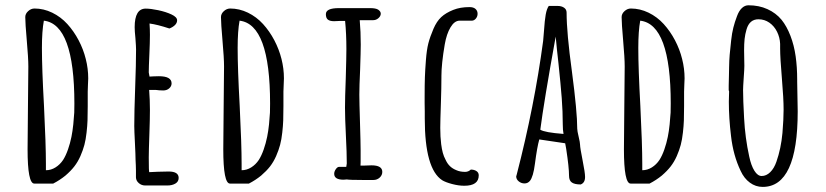

<svg xmlns="http://www.w3.org/2000/svg" viewBox="-20 -693 3144 731"><path d="M82 -538.6Q87.9 -472.2 87.9 -439.9Q87.9 -387.7 86.4 -282.7Q85 -178.2 85 -125Q85 5.9 110.4 5.9H182.6Q208 -7.3 229 -24.4Q249.5 -42 262.9 -59.3Q276.4 -76.7 286.1 -98.6Q295.9 -121.1 301.3 -141.4Q306.6 -161.6 309.6 -188.5Q312.5 -213.9 313.2 -234.6Q314 -255.4 314 -289.1V-344.2L314.9 -370.6L315.9 -394.5Q315.9 -431.6 306.6 -468.3Q297.4 -505.4 279.3 -539.8Q261.2 -574.2 236.3 -601.6Q211.4 -628.9 178.7 -644.8Q146 -660.6 111.3 -660.6Q98.1 -660.6 87.2 -650.6Q76.2 -640.6 76.2 -627.9Q76.2 -604.5 82 -538.6ZM147.5 -289.6Q139.6 -432.1 139.6 -510.3Q139.6 -574.7 147 -614.3Q263.2 -600.6 263.2 -298.8Q263.2 -275.9 262.7 -264.2Q261.7 -245.1 259 -219.2Q256.3 -193.4 252 -171.9Q247.1 -147.5 238.8 -123.8Q230.5 -100.1 220.2 -84Q208.5 -66.4 191.4 -55.7Q174.3 -44.9 154.8 -44.9V-68.8Q154.8 -142.6 147.5 -289.6Z M534.7 -660.2Q492.7 -660.2 492.7 -589.4Q492.7 -575.2 495.6 -547.4Q498 -515.6 498 -504.9Q498 -449.7 494.6 -358.9Q491.2 -268.1 491.2 -212.9Q491.2 -196.3 493.7 -148.9Q496.1 -101.1 496.1 -85L497.1 -64Q497.6 -54.7 497.6 -43.9V-17.6Q498 -4.9 508.5 4.2Q519 13.2 532.7 13.2H617.2Q635.3 13.2 647.7 5.9Q660.2 -1.5 660.2 -15.6Q660.2 -40 622.1 -40L581.1 -39.1L548.3 -37.6Q546.4 -37.6 546.4 -93.8Q546.4 -117.2 548.8 -184.6Q550.8 -238.8 550.8 -274.9Q550.8 -312.5 547.9 -350.6H573.2Q586.9 -348.6 601.6 -348.6Q615.2 -348.6 624.3 -356.7Q633.3 -364.7 633.3 -375.5Q633.3 -402.8 585 -402.8Q573.7 -402.8 565.4 -402.3L549.3 -401.4L546.4 -417Q546.4 -436 548.8 -488.8Q550.8 -531.2 550.8 -560.5Q550.8 -582.5 549.3 -603.5Q579.1 -599.6 625 -584.5Q637.7 -589.4 646 -597.4Q654.3 -605.5 654.3 -615.7Q654.3 -627.9 633.1 -637.9Q611.8 -647.9 582.8 -654.1Q553.7 -660.2 534.7 -660.2Z M827.1 -538.6Q833 -472.2 833 -439.9Q833 -387.7 831.5 -282.7Q830.1 -178.2 830.1 -125Q830.1 5.9 855.5 5.9H927.7Q953.1 -7.3 974.1 -24.4Q994.6 -42 1008.1 -59.3Q1021.5 -76.7 1031.2 -98.6Q1041 -121.1 1046.4 -141.4Q1051.8 -161.6 1054.7 -188.5Q1057.6 -213.9 1058.3 -234.6Q1059.1 -255.4 1059.1 -289.1V-344.2L1060.1 -370.6L1061 -394.5Q1061 -431.6 1051.8 -468.3Q1042.5 -505.4 1024.4 -539.8Q1006.3 -574.2 981.4 -601.6Q956.5 -628.9 923.8 -644.8Q891.1 -660.6 856.4 -660.6Q843.3 -660.6 832.3 -650.6Q821.3 -640.6 821.3 -627.9Q821.3 -604.5 827.1 -538.6ZM892.6 -289.6Q884.8 -432.1 884.8 -510.3Q884.8 -574.7 892.1 -614.3Q1008.3 -600.6 1008.3 -298.8Q1008.3 -275.9 1007.8 -264.2Q1006.8 -245.1 1004.2 -219.2Q1001.5 -193.4 997.1 -171.9Q992.2 -147.5 983.9 -123.8Q975.6 -100.1 965.3 -84Q953.6 -66.4 936.5 -55.7Q919.4 -44.9 899.9 -44.9V-68.8Q899.9 -142.6 892.6 -289.6Z M1350.6 -226.1Q1348.1 -305.2 1348.1 -332.5Q1348.1 -364.7 1351.1 -428.2Q1353.5 -499 1353.5 -523.4Q1353.5 -572.3 1349.6 -616.2H1400.9Q1412.1 -616.2 1420.9 -624Q1429.7 -631.8 1429.7 -641.1Q1429.7 -649.4 1419.9 -656.2Q1410.6 -662.1 1389.2 -662.1H1270Q1220.7 -662.1 1220.7 -639.2Q1220.7 -624 1228.5 -618.2Q1236.3 -612.3 1252 -612.3Q1258.3 -612.3 1263.7 -612.8Q1269 -613.3 1274.9 -613.3H1293.9Q1298.8 -564.9 1298.8 -505.9Q1298.8 -476.6 1296.4 -394.5Q1293.5 -320.8 1293.5 -283.2Q1293.5 -243.7 1296.9 -177.2Q1300.3 -110.8 1300.3 -70.8L1299.3 -64L1298.3 -57.6H1270Q1264.2 -57.1 1258.3 -48.6Q1252.4 -40 1252.4 -31.2Q1252.4 -8.8 1288.1 -8.8L1300.3 -9.8Q1311.5 -7.8 1358.4 -7.8H1402.3Q1415.5 -7.8 1425.5 -16.8Q1435.5 -25.9 1435.5 -38.6Q1435.5 -63.5 1394.5 -63.5Q1385.3 -63.5 1378.9 -63Q1372.6 -62.5 1365.7 -62.5H1352.5Q1352.5 -69.8 1353 -76.2V-90.3V-120.1Q1353 -147 1350.6 -226.1Z M1705.6 -655.3Q1677.2 -644 1659.9 -627.9Q1642.6 -611.8 1630.4 -583.5Q1617.2 -552.7 1610.8 -527.8Q1604.5 -502.9 1601.6 -464.4Q1598.6 -425.8 1597.7 -398.9Q1596.7 -372.1 1596.7 -324.2V-300.3Q1596.7 -281.7 1597.2 -268.6V-241.7Q1597.2 -49.8 1663.6 -6.8Q1676.3 1 1701.2 7.6Q1726.1 14.2 1747.6 14.2Q1802.7 14.2 1802.7 -25.4Q1802.7 -36.1 1793.9 -41.7Q1785.2 -47.4 1772.5 -47.4Q1763.2 -38.6 1751 -38.6Q1731.9 -38.6 1717.8 -44.9Q1703.1 -50.8 1693.4 -60.1Q1683.6 -69.3 1676.8 -84Q1669.4 -97.7 1665.8 -111.6Q1662.1 -125.5 1659.7 -144Q1656.2 -171.9 1656.2 -206.1Q1656.2 -231 1658.7 -302.7Q1660.6 -359.4 1660.6 -398.9V-403.8Q1660.6 -449.7 1673.3 -523.9Q1680.2 -564 1695.3 -589.1Q1710.4 -614.3 1730 -614.3H1776.9Q1785.6 -614.7 1792 -622.6Q1798.3 -630.4 1798.3 -640.6Q1798.3 -651.9 1790.5 -658.9Q1782.7 -666 1767.6 -666Q1731.9 -666 1705.6 -655.3Z M2146.5 -23.9Q2146.5 -5.4 2157.5 2Q2168.5 9.3 2190.9 9.3Q2207.5 2.9 2207.5 -19V-20Q2207.5 -35.6 2198.2 -82Q2188.5 -130.9 2188.5 -141.6Q2188.5 -149.9 2183.1 -172.4Q2177.7 -194.8 2177.7 -203.1Q2177.7 -267.1 2157.7 -418.9Q2137.2 -568.8 2137.2 -645Q2137.2 -657.2 2127.4 -663.8Q2117.7 -670.4 2103 -670.4H2069.3Q2061.5 -659.2 2057.6 -637Q2053.7 -614.7 2051.3 -577.6Q2049.8 -558.6 2047.9 -537.1Q2014.6 -288.6 1947.8 -30.3L1946.8 -26.4Q1945.3 -22.9 1945.3 -21.5Q1945.3 -10.3 1955.1 -2.4Q1964.8 5.4 1977.1 5.4Q1989.3 5.4 1997.6 -4.4Q2010.3 -20 2016.6 -69.3Q2024.9 -133.3 2033.2 -162.1L2131.8 -147.5L2135.7 -126Q2146.5 -55.7 2146.5 -23.9ZM2037.1 -199.2Q2050.3 -302.2 2095.7 -553.7Q2099.6 -509.3 2106.4 -450.2Q2114.7 -371.6 2118.7 -319.6Q2122.6 -267.6 2122.6 -220.2Q2122.6 -197.8 2125.5 -183.1Q2053.7 -188.5 2037.1 -199.2Z M2352.5 -538.6Q2358.4 -472.2 2358.4 -439.9Q2358.4 -387.7 2356.9 -282.7Q2355.5 -178.2 2355.5 -125Q2355.5 5.9 2380.9 5.9H2453.1Q2478.5 -7.3 2499.5 -24.4Q2520 -42 2533.4 -59.3Q2546.9 -76.7 2556.6 -98.6Q2566.4 -121.1 2571.8 -141.4Q2577.1 -161.6 2580.1 -188.5Q2583 -213.9 2583.7 -234.6Q2584.5 -255.4 2584.5 -289.1V-344.2L2585.4 -370.6L2586.4 -394.5Q2586.4 -431.6 2577.1 -468.3Q2567.9 -505.4 2549.8 -539.8Q2531.7 -574.2 2506.8 -601.6Q2481.9 -628.9 2449.2 -644.8Q2416.5 -660.6 2381.8 -660.6Q2368.7 -660.6 2357.7 -650.6Q2346.7 -640.6 2346.7 -627.9Q2346.7 -604.5 2352.5 -538.6ZM2418 -289.6Q2410.2 -432.1 2410.2 -510.3Q2410.2 -574.7 2417.5 -614.3Q2533.7 -600.6 2533.7 -298.8Q2533.7 -275.9 2533.2 -264.2Q2532.2 -245.1 2529.5 -219.2Q2526.9 -193.4 2522.5 -171.9Q2517.6 -147.5 2509.3 -123.8Q2501 -100.1 2490.7 -84Q2479 -66.4 2461.9 -55.7Q2444.8 -44.9 2425.3 -44.9V-68.8Q2425.3 -142.6 2418 -289.6Z M3009.3 -478.5Q3003.4 -520.5 2989.5 -556.6Q2975.6 -592.8 2955.6 -617.7Q2934.1 -643.6 2901.9 -658.2Q2869.6 -672.9 2829.6 -672.9Q2815.9 -672.9 2804.7 -662.4Q2793.5 -651.9 2786.1 -631.8Q2777.3 -608.9 2772 -587.6Q2766.6 -566.4 2763.7 -539.1Q2759.8 -505.4 2758.1 -484.4Q2756.3 -463.4 2755.9 -436.5Q2755.4 -425.3 2755.4 -409.7Q2754.4 -374.5 2754.4 -366.7V-348.6Q2755.9 -348.6 2755.9 -343.8Q2755.9 -333.5 2755.4 -325.7Q2754.9 -317.9 2754.9 -305.7Q2754.9 -243.7 2763.2 -175.3Q2771.5 -101.6 2799.8 -42.5Q2813 -13.7 2835 2.4Q2856.9 18.6 2883.8 18.6Q3017.1 18.6 3017.1 -269L3016.1 -325.7L3015.1 -382.3V-389.6Q3015.1 -437.5 3009.3 -478.5ZM2950.2 -525.9V-508.3Q2950.2 -473.1 2957 -392.6Q2963.4 -317.9 2963.4 -275.4Q2963.4 -239.3 2959 -186.5Q2953.6 -127.4 2936 -77.1Q2927.2 -51.8 2912.4 -37.4Q2897.5 -22.9 2879.9 -22.9Q2864.7 -22.9 2852.3 -42.7Q2839.8 -62.5 2832.5 -97.2Q2816.9 -168 2813 -243.2Q2809.1 -314 2809.1 -350.1Q2809.1 -361.8 2811.5 -396Q2814 -430.2 2814 -442.4Q2814 -456.1 2813.5 -469.2Q2813 -482.4 2813 -501.5Q2813 -526.4 2814.9 -544.7Q2816.9 -563 2822.3 -581.1Q2833.5 -619.6 2867.7 -619.6Q2890.6 -619.6 2909.2 -606.7Q2927.7 -593.8 2938.5 -572Q2949.2 -550.3 2950.2 -525.9Z"/></svg>

Font: Amatica SC
Style: Bold
Weight: 400
Designer: Vernon Adams, Ben Nathan
Foundry: newtypography
Version: Version 2.000